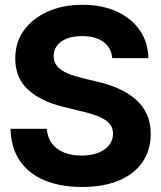

<svg xmlns="http://www.w3.org/2000/svg" viewBox="-20 -757 662 788"><path d="M316.6 10.4Q228.5 10.4 163.3 -16.6Q98.1 -43.5 61.7 -96.7Q25.3 -149.9 23.2 -228.5H172.1Q174.8 -192.2 193.4 -167.7Q212 -143.2 243.3 -130.9Q274.6 -118.6 314.8 -118.6Q354 -118.6 383 -129.9Q412 -141.2 428 -161.5Q443.9 -181.7 443.9 -208.6Q443.9 -233 429.4 -249.5Q414.9 -265.9 387.4 -277.7Q359.9 -289.6 320.1 -298.8L240.6 -318.4Q148.7 -340.4 95.7 -388.4Q42.6 -436.4 42.6 -517.2Q42.6 -583.2 78.3 -632.7Q114.1 -682.1 176.3 -709.7Q238.6 -737.3 318.2 -737.3Q399.3 -737.3 459.7 -709.5Q520.1 -681.7 554 -632.4Q587.8 -583 588.9 -518.4H440.8Q436.8 -561.2 404.5 -585Q372.3 -608.8 317 -608.8Q279.7 -608.8 253.5 -598.3Q227.3 -587.8 213.8 -569.2Q200.2 -550.7 200.2 -527Q200.2 -501.3 215.8 -484Q231.3 -466.8 257.6 -455.8Q283.8 -444.8 315 -437.3L380.1 -421.5Q427.4 -410.7 467.3 -392.9Q507.2 -375 536.8 -349.2Q566.3 -323.3 582.5 -288.3Q598.6 -253.2 598.6 -207.8Q598.6 -141.3 565.1 -92.2Q531.5 -43.2 468.6 -16.4Q405.6 10.4 316.6 10.4Z"/></svg>

Font: Inter Tight
Style: Regular
Weight: 400
Designer: Rasmus Andersson
Foundry: rsms
Version: Version 3.002